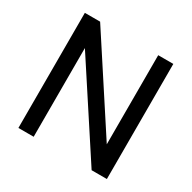

<svg xmlns="http://www.w3.org/2000/svg" viewBox="-157 -869 1028 1027"><g transform="rotate(30 356.5 -355.5)"><path d="M628.9 0H534.7L176.8 -547.9V0H82.5V-710.9H176.8L535.6 -160.6V-710.9H628.9Z"/></g></svg>

Font: Vazir FD
Style: Regular-FD
Weight: 400
Designer: Saber Rastikerdar
Foundry: Saber Rastikerdar
Version: Version 30.0.0